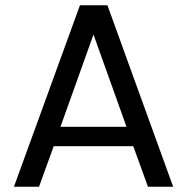

<svg xmlns="http://www.w3.org/2000/svg" viewBox="-20 -713 714 733"><path d="M128.9 0H33.2L285.2 -692.9H390.1L641.1 0H544.9L488.8 -154.8H185.1ZM210.9 -229H462.9L336.9 -581.1Z"/></svg>

Font: PoppinsZ
Style: Regular
Weight: 400
Designer: Ninad Kale (Devanagari), Jonny Pinhorn (Latin)
Foundry: Indian Type Foundry
Version: Version 3.002;FEAKit 1.0